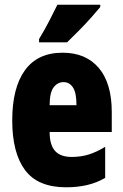

<svg xmlns="http://www.w3.org/2000/svg" viewBox="-20 -786 522 816"><path d="M246 -562Q345 -562 400 -497Q455 -432 455 -310V-225H191Q191 -170 214 -144.5Q237 -119 285 -119Q323 -119 356 -129Q389 -139 427 -162V-30Q391 -9 350 0.5Q309 10 261 10Q141 10 86.5 -63Q32 -136 32 -274Q32 -413 86 -487.5Q140 -562 246 -562ZM250 -437Q225 -437 208 -415Q191 -393 191 -339H305Q305 -392 290 -414.5Q275 -437 250 -437ZM406 -756Q392 -739 368.5 -712.5Q345 -686 317.5 -658Q290 -630 265 -606H146V-620Q170 -660 189 -696.5Q208 -733 224 -766H406Z"/></svg>

Font: Noto Sans Malayalam ExtraCondensed Black
Style: Regular
Weight: 900
Width: 2
Designer: Jelle Bosma - Monotype Design Team
Foundry: Monotype Imaging Inc.
Version: Version 2.104; ttfautohint (v1.8.4.7-5d5b)